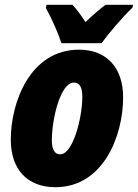

<svg xmlns="http://www.w3.org/2000/svg" viewBox="-20 -770 574 800"><path d="M236 -590H403C431 -629 494 -703 532 -738L534 -750H420C395 -732 368 -708 336 -678C320 -704 298 -733 282 -750H174L171 -737C195 -694 222 -633 236 -590ZM211 10C408 10 493 -200 493 -365C493 -487 425 -563 309 -563C107 -563 25 -346 25 -188C25 -64 94 10 211 10ZM231 -127C207 -127 196 -148 196 -185C196 -275 232 -426 288 -426C312 -426 323 -406 323 -367C323 -279 284 -127 231 -127Z"/></svg>

Font: Noto Sans Condensed Black
Style: Italic
Weight: 900
Width: 3
Italic angle: -12°
Designer: Monotype Design Team
Foundry: Monotype Imaging Inc.
Version: Version 2.013